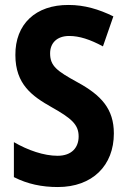

<svg xmlns="http://www.w3.org/2000/svg" viewBox="-20 -744 512 774"><path d="M439 -206C439 -305 388 -360 293 -412C209 -458 182 -478 182 -529C182 -570 209 -599 259 -599C300 -599 343 -585 395 -557L437 -678C378 -707 320 -724 257 -724C123 -725 41 -646 42 -522C42 -404 110 -356 188 -312C268 -267 297 -242 297 -194C297 -150 270 -116 212 -116C157 -116 93 -138 36 -171V-30C91 -2 149 10 213 10C353 10 439 -77 439 -206Z"/></svg>

Font: Noto Sans Armenian Condensed
Style: Regular
Weight: 400
Width: 3
Designer: Monotype Design Team
Foundry: Monotype Imaging Inc.
Version: Version 2.008